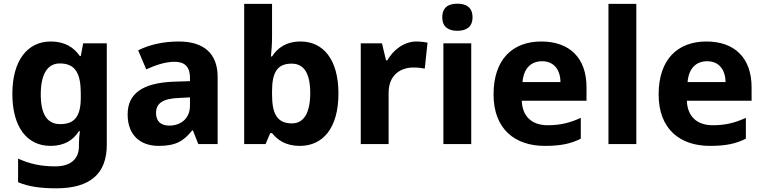

<svg xmlns="http://www.w3.org/2000/svg" viewBox="-20 -781 4141 1041"><path d="M255 -556C129 -556 47 -453 47 -272C47 -90 128 10 254 10C329 10 378 -22 408 -70H413C410 -49 408 -19 408 -3V12C408 81 363 121 280 121C197 121 139 106 78 79V207C136 231 200 240 285 240C471 240 559 159 559 4V-546H431L418 -477H413C380 -525 330 -556 255 -556ZM304 -437C388 -437 418 -384 418 -274V-252C418 -154 387 -108 307 -108C236 -108 201 -160 201 -270C201 -378 237 -437 304 -437Z M949 -556C861 -556 786 -537 729 -508L773 -405C823 -428 877 -446 926 -446C978 -446 1010 -423 1010 -358V-341L919 -338C755 -331 672 -275 672 -161C672 -45 744 10 840 10C932 10 975 -15 1022 -74H1026L1055 0H1160V-364C1160 -491 1085 -556 949 -556ZM953 -250 1010 -253V-208C1010 -139 961 -100 898 -100C855 -100 826 -121 826 -168C826 -218 858 -247 953 -250Z M1455 -583V-760H1304V0H1420L1445 -59H1455C1484 -24 1526 10 1606 10C1731 10 1815 -87 1815 -274C1815 -459 1732 -556 1610 -556C1531 -556 1484 -520 1455 -475H1449C1452 -503 1455 -542 1455 -583ZM1561 -436C1629 -436 1662 -382 1662 -276C1662 -170 1628 -112 1563 -112C1481 -112 1455 -166 1455 -269V-287C1455 -389 1484 -436 1561 -436Z M2238 -556C2170 -556 2112 -510 2080 -454H2073L2051 -546H1936V0H2087V-277C2087 -381 2159 -415 2221 -415C2249 -415 2268 -412 2283 -409L2298 -550C2284 -553 2258 -556 2238 -556Z M2460 -761C2415 -761 2378 -744 2378 -687C2378 -632 2415 -614 2460 -614C2504 -614 2542 -632 2542 -687C2542 -744 2504 -761 2460 -761ZM2535 -546H2384V0H2535Z M2915 -556C2760 -556 2656 -460 2656 -269C2656 -80 2773 10 2934 10C3021 10 3075 -2 3129 -29V-142C3070 -115 3018 -102 2950 -102C2860 -102 2812 -153 2809 -235H3160V-308C3160 -468 3067 -556 2915 -556ZM2919 -449C2985 -449 3018 -401 3019 -336H2813C2819 -410 2859 -449 2919 -449Z M3430 0V-760H3279V0Z M3810 -556C3655 -556 3551 -460 3551 -269C3551 -80 3668 10 3829 10C3916 10 3970 -2 4024 -29V-142C3965 -115 3913 -102 3845 -102C3755 -102 3707 -153 3704 -235H4055V-308C4055 -468 3962 -556 3810 -556ZM3814 -449C3880 -449 3913 -401 3914 -336H3708C3714 -410 3754 -449 3814 -449Z"/></svg>

Font: Noto Sans Canadian Aboriginal
Style: Bold
Weight: 700
Designer: Monotype Design Team, Typotheque's Kevin King
Foundry: Monotype Imaging Inc.
Version: Version 2.004